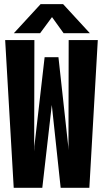

<svg xmlns="http://www.w3.org/2000/svg" viewBox="-20 -890 490 910"><path d="M406 -732.5H281.5L226.5 -809L170 -732.5H45.5L172.5 -870.5H279ZM45 0 4.5 -700H143L142 -185L142.5 -172.5L143 -197L191.5 -619H257L303.5 -196L304.5 -178V-185L305.5 -700H443.5L403.5 0H267.5L225.5 -392.5L180.5 0Z"/></svg>

Font: League Mono Condensed
Style: Bold
Weight: 700
Width: 1
Designer: Tyler Finck
Foundry: The League of Moveable Type / Tyler Finck
Version: Version 2.210